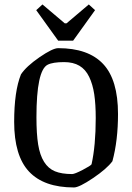

<svg xmlns="http://www.w3.org/2000/svg" viewBox="-20 -825 588 854"><path d="M238.8 -644 141.1 -779.8 168.9 -805.2 268.1 -721.2H275.9L375 -805.2L402.8 -779.8L305.2 -644ZM309.1 8.8Q175.3 8.8 109.1 -61.8Q43 -132.3 43 -283.2Q43 -418.9 73.2 -494.1Q96.7 -529.8 155.5 -570.3Q214.4 -610.8 238.8 -610.8Q372.6 -610.8 438.7 -540.5Q504.9 -470.2 504.9 -317.9Q504.9 -199.7 480 -107.9Q455.1 -74.2 393.6 -32.7Q332 8.8 309.1 8.8ZM300.8 -50.8Q312 -50.8 347.7 -69.3Q383.3 -87.9 387.2 -94.2Q405.8 -177.7 405.8 -299.8Q405.8 -361.3 399.2 -405.5Q392.6 -449.7 376.7 -482.9Q360.8 -516.1 333.3 -532.5Q305.7 -548.8 265.1 -548.8Q214.8 -548.8 191.9 -537.1Q142.1 -511.7 142.1 -303.2Q142.1 -229.5 149.7 -182.4Q157.2 -135.3 176 -105.2Q194.8 -75.2 224.6 -63Q254.4 -50.8 300.8 -50.8Z"/></svg>

Font: Grenze
Style: Regular
Weight: 400
Designer: Renata Polastri
Foundry: Omnibus-Type
Version: Version 1.002;PS 001.002;hotconv 1.0.88;makeotf.lib2.5.64775